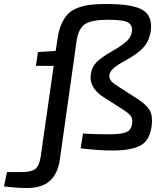

<svg xmlns="http://www.w3.org/2000/svg" viewBox="-138 -743 835 962"><path d="M460 -306 552 -247Q596 -218 612 -190.5Q628 -163 622 -112Q612 -39 566 -14Q520 11 426 11Q353 11 266 0L278 -74Q342 -70 407 -70Q468 -70 494 -80.5Q520 -91 524 -125Q527 -150 516.5 -163Q506 -176 477 -195L381 -256Q307 -304 317 -370Q320 -392 329.5 -409.5Q339 -427 359.5 -443.5Q380 -460 396 -470Q412 -480 445 -499Q486 -524 503 -543Q520 -562 523 -586Q527 -616 504 -630Q481 -644 404 -644Q320 -644 287 -621.5Q254 -599 245 -533L162 56Q151 129 111 164Q71 199 -3 199Q-53 199 -118 191L-103 119H-28Q19 119 39 103.5Q59 88 66 41L131 -413H42L52 -482L141 -488L150 -547Q156 -592 170.5 -624Q185 -656 204.5 -675Q224 -694 255 -705Q286 -716 318.5 -719.5Q351 -723 397 -723Q529 -723 578.5 -692Q628 -661 617 -585Q611 -546 589.5 -516Q568 -486 515 -454Q507 -449 487 -438Q467 -427 458.5 -421.5Q450 -416 437.5 -406.5Q425 -397 418.5 -387.5Q412 -378 410 -367Q408 -355 414.5 -344Q421 -333 429.5 -326.5Q438 -320 460 -306Z"/></svg>

Font: Exo 2.0 Medium
Style: Italic
Weight: 500
Italic angle: -8°
Designer: Natanael Gama
Version: Version 1.001;PS 001.001;hotconv 1.0.70;makeotf.lib2.5.58329